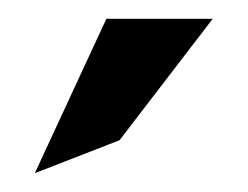

<svg xmlns="http://www.w3.org/2000/svg" viewBox="-20 -772 263 204"><path d="M17 -588 107 -623 206 -752H93Z"/></svg>

Font: Charger Sport
Style: SeBd
Weight: 600
Designer: Jasper
Foundry: Cannot Into Space Fonts
Version: Version 1.1